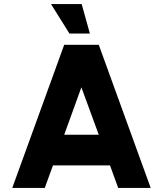

<svg xmlns="http://www.w3.org/2000/svg" viewBox="-20 -919 797 939"><path d="M294 -700H463L717 0H558L518 -110H239L199 0H40ZM294 -260H463L378 -492ZM229.5 -899H379.5L419.5 -755H319.5Z"/></svg>

Font: Urbanist Black
Style: Regular
Weight: 900
Designer: Corey Hu
Foundry: Corey Hu
Version: Version 1.330; ttfautohint (v1.8.4.7-5d5b)